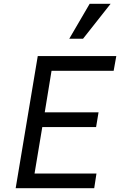

<svg xmlns="http://www.w3.org/2000/svg" viewBox="-20 -997 640 1017"><path d="M63 0 180 -700H596L582 -622H253L217 -402H502L489 -324H204L163 -78H491L479 0ZM566 -977 420 -792H347L455 -977Z"/></svg>

Font: CommitMono
Style: Italic
Weight: 400
Monospace: yes
Designer: Eigil Nikolajsen
Foundry: Eigil Nikolajsen
Version: Version 1.143